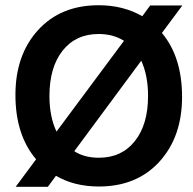

<svg xmlns="http://www.w3.org/2000/svg" viewBox="-20 -706 739 734"><path d="M358 -103Q445 -103 495.5 -166.5Q546 -230 546 -339Q546 -417 520 -474L264 -128Q302 -103 358 -103ZM169 -339Q169 -260 196 -203L454 -550Q413 -576 357 -576Q270 -576 219.5 -512.5Q169 -449 169 -339ZM599 -580Q676 -488 676 -335.5Q676 -183 589.5 -88Q503 7 358 7Q264 7 194 -34L163 8H40L118 -97Q39 -190 39 -343Q39 -496 125.5 -591Q212 -686 357 -686Q451 -686 524 -644L554 -685H677Z"/></svg>

Font: Hind Jalandhar SemiBold
Style: Regular
Weight: 600
Designer: Namrata Goyal
Foundry: Indian Type Foundry
Version: Version 0.702;PS 1.0;hotconv 1.0.81;makeotf.lib2.5.63406